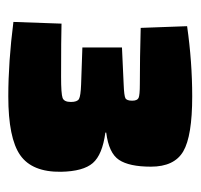

<svg xmlns="http://www.w3.org/2000/svg" viewBox="-30 -792 472 451"><g transform="rotate(90 205.5 -567.0)"><path d="M46 -662 42 -771Q126 -783 207 -783Q300 -783 336 -762Q372 -741 372 -686Q372 -635 356 -611Q340 -587 292 -581V-579Q344 -572 363.5 -549.5Q383 -527 384 -475Q385 -407 345 -379Q305 -351 207 -351Q126 -351 32 -363L36 -476Q68 -475 161 -475Q201 -475 210.5 -478.5Q220 -482 220 -498Q220 -513 213 -517Q206 -521 179 -522L92 -525V-618L179 -622Q205 -623 211 -626Q217 -629 217 -642Q217 -654 210.5 -657Q204 -660 178 -660Q116 -660 46 -662Z"/></g></svg>

Font: Exo 2.0 Black
Style: Regular
Weight: 900
Designer: Natanael Gama
Version: Version 1.001;PS 001.001;hotconv 1.0.70;makeotf.lib2.5.58329